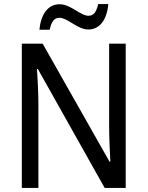

<svg xmlns="http://www.w3.org/2000/svg" viewBox="-20 -996 730 950"><path d="M175 -849H226C234 -888 248 -908 274 -908C314 -908 364 -850 417 -850C473 -850 509 -898 516 -976H466C457 -939 445 -918 418 -918C378 -918 330 -975 275 -975C215 -975 182 -922 175 -849ZM602 -66V-780H520V-368C520 -313 524 -238 526 -196H522L191 -780H88V-66H170V-479C170 -541 166 -605 163 -655H167L498 -66Z"/></svg>

Font: Noto Sans Malayalam UI SemiCondensed
Style: Regular
Weight: 400
Width: 4
Designer: Jelle Bosma - Monotype Design Team
Foundry: Monotype Imaging Inc.
Version: Version 2.104